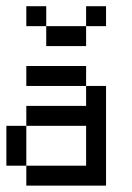

<svg xmlns="http://www.w3.org/2000/svg" viewBox="-20 -582 415 602"><path d="M62.5 -312.5V-375H125V-312.5ZM125 -312.5V-375H187.5V-312.5ZM187.5 -312.5V-375H250V-312.5ZM250 -250V-312.5H312.5V-250ZM250 -187.5V-250H312.5V-187.5ZM250 -125V-187.5H312.5V-125ZM250 -62.5V-125H312.5V-62.5ZM250 0V-62.5H312.5V0ZM187.5 0V-62.5H250V0ZM125 0V-62.5H187.5V0ZM62.5 0V-62.5H125V0ZM0 -62.5V-125H62.5V-62.5ZM0 -125V-187.5H62.5V-125ZM62.5 -187.5V-250H125V-187.5ZM125 -187.5V-250H187.5V-187.5ZM187.5 -187.5V-250H250V-187.5ZM187.5 -437.5V-500H250V-437.5ZM125 -437.5V-500H187.5V-437.5ZM250 -500V-562.5H312.5V-500ZM62.5 -500V-562.5H125V-500Z"/></svg>

Font: AprilSans
Style: Regular
Weight: 400
Designer: typesprite
Version: Version 1.001;PS 001.001;hotconv 1.0.88;makeotf.lib2.5.64775